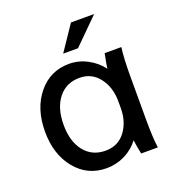

<svg xmlns="http://www.w3.org/2000/svg" viewBox="-129 -797 824 908"><g transform="rotate(-20 282.5 -343.0)"><path d="M38.1 -252Q38.1 -367.7 98.4 -441.4Q158.7 -515.1 253.9 -515.1Q302.2 -515.1 345.7 -491.9Q389.2 -468.8 417 -431.2Q419.9 -454.6 430.2 -504.9H514.2Q506.8 -452.1 506.8 -359.9V-145Q506.8 -52.7 514.2 0H430.2Q421.9 -37.6 418 -70.8Q389.2 -32.7 346.2 -11.5Q303.2 9.8 253.9 9.8Q158.7 9.8 98.4 -63.7Q38.1 -137.2 38.1 -252ZM413.1 -235.8V-268.1Q413.1 -339.4 376 -387.7Q338.9 -436 277.8 -436Q210.4 -436 171.1 -386.2Q131.8 -336.4 131.8 -252Q131.8 -168 171.1 -118.9Q210.4 -69.8 277.8 -69.8Q340.3 -69.8 376.7 -117.4Q413.1 -165 413.1 -235.8ZM330.1 -695.8H446.8L319.8 -569.8H245.1Z"/></g></svg>

Font: LT Superior Med
Style: Regular
Weight: 500
Designer: Daniel Lyons
Foundry: LyonsType
Version: Version 1.000